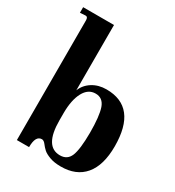

<svg xmlns="http://www.w3.org/2000/svg" viewBox="-178 -836 870 952"><g transform="rotate(30 257.0 -360.0)"><path d="M195.8 -186Q195.8 -36.1 284.2 -36.1Q326.2 -36.1 341.8 -74.2Q357.4 -112.3 357.9 -207.5Q357.9 -302.7 342.8 -346.7Q327.1 -390.6 285.2 -390.1Q243.2 -390.1 219.7 -346.2Q196.3 -302.2 195.8 -229ZM17.1 -730H193.8V-356Q208 -392.1 242.2 -413.6Q276.4 -435.1 321.8 -435.1Q497.6 -435.1 498 -210.9Q498 -102.1 450.7 -45.9Q403.3 10.3 314.9 9.8Q277.8 9.8 251.5 0Q225.1 -9.8 212.4 -21.5Q199.7 -33.2 189.5 -46.9Q179.2 -60.5 168 -61Q131.8 -61 131.8 4.9H62V-680.2Q62 -700.2 48.8 -700.2L17.1 -698.2Z"/></g></svg>

Font: Unna-Bold
Style: Bold
Weight: 700
Designer: Jorge de Buen U.
Foundry: Omnibus-Type
Version: Version 2.006;PS 002.006;hotconv 1.0.70;makeotf.lib2.5.58329